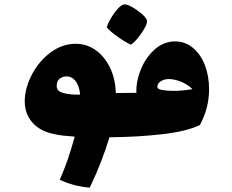

<svg xmlns="http://www.w3.org/2000/svg" viewBox="-20 -597 1058 877"><path d="M468 -472Q470 -485 485 -511Q500 -537 518 -557Q536 -577 549 -577Q569 -577 608 -549Q647 -521 651 -504Q655 -487 627 -446.5Q599 -406 578 -393Q556 -402 519 -428Q482 -454 468 -472ZM935 -190Q935 -103 893 -26Q834 3 721.5 16Q609 29 480 30Q445 146 390 260Q315 254 253 224Q292 137 321 27Q263 23 240 18Q167 6 130 -35Q93 -76 93 -134Q93 -193 125 -255Q157 -317 210.5 -357Q264 -397 326 -397Q375 -397 415.5 -369Q456 -341 481.5 -290Q507 -239 509 -172L603 -173Q601 -223 622 -276.5Q643 -330 682 -367Q721 -404 772 -408Q821 -410 858 -381Q895 -352 915 -301.5Q935 -251 935 -190ZM318 -165H346Q342 -205 325.5 -226.5Q309 -248 284 -248Q267 -248 253 -238Q239 -228 239 -204Q239 -183 260.5 -175Q282 -167 318 -165ZM859 -190Q839 -210 810 -222.5Q781 -235 753 -236Q729 -236 713 -225Q697 -214 699 -196Q709 -182 775 -182Q815 -182 859 -190Z"/></svg>

Font: Lalezar
Style: Regular
Weight: 400
Designer: Borna Izadpanah
Foundry: Borna Izadpanah
Version: Version 1.003;November 28, 2018;FontCreator 11.5.0.2421 64-b